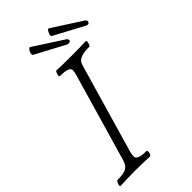

<svg xmlns="http://www.w3.org/2000/svg" viewBox="-258 -932 1014 1014"><g transform="rotate(-45 248.5 -425.5)"><path d="M330.6 -726.1 164.6 -814.9Q163.6 -815.9 163.8 -823.2Q164.1 -830.6 166.5 -835.9Q172.4 -847.2 176.5 -851.3Q180.7 -855.5 184.6 -854L348.6 -748Q355 -744.1 356.9 -737.8Q358.9 -731.4 356.4 -729Q348.1 -717.8 330.6 -726.1ZM471.7 -726.1 305.7 -814.9Q304.2 -817.4 304.2 -824.2Q304.2 -831.1 307.6 -835.9Q312.5 -847.2 316.7 -851.3Q320.8 -855.5 324.7 -854L489.3 -748Q495.1 -744.1 496.8 -737.8Q498.5 -731.4 495.6 -729Q489.7 -715.8 471.7 -726.1ZM5.4 2.9Q-3.4 2.9 3.9 -15.6Q9.8 -30.8 14.6 -30.8Q42 -30.8 59.6 -34.2Q77.1 -37.6 87.2 -45.9Q97.2 -54.2 101.8 -63Q106.4 -71.8 111.3 -87.9L253.4 -578.1Q258.8 -595.7 258.5 -608.2Q258.3 -620.6 241.5 -627.2Q224.6 -633.8 187.5 -633.8Q183.6 -635.3 184.1 -642.8Q184.6 -650.4 188.5 -659.2Q192.4 -668 196.3 -668Q233.4 -666 305.7 -666Q379.4 -666 415.5 -668Q419.4 -666.5 418.9 -658.9Q418.5 -651.4 414.8 -642.6Q411.1 -633.8 407.7 -633.8Q370.1 -633.8 349.9 -627Q329.6 -620.1 322.3 -609.6Q314.9 -599.1 309.6 -578.1L167.5 -87.9Q162.6 -69.3 163.3 -56.6Q164.1 -43.9 180.4 -37.4Q196.8 -30.8 232.4 -30.8Q236.3 -29.3 236.6 -22Q236.8 -14.6 232.7 -5.9Q228.5 2.9 222.7 2.9Q167 0 114.3 0Q59.6 0 5.4 2.9Z"/></g></svg>

Font: Junicode SmCond Light
Style: Italic
Weight: 300
Width: 4
Italic angle: -11°
Designer: Peter S. Baker
Version: Version 2.206